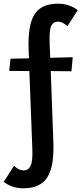

<svg xmlns="http://www.w3.org/2000/svg" viewBox="-20 -731 441 1040"><path d="M249 -493 252 -418 374 -421 367 -345 255 -346 269 39Q274 171 236 230Q198 289 106 289Q46 289 0 254L56 167Q82 192 108 192Q134 192 146 167Q158 142 155 71L139 -346L30 -347L37 -413L137 -415L135 -461Q130 -594 166.5 -652.5Q203 -711 295 -711Q355 -711 401 -676L345 -589Q319 -614 293 -614Q268 -614 257 -589.5Q246 -565 249 -493Z"/></svg>

Font: EauTest
Style: Bold
Weight: 700
Designer: Christian Thalmann (Catharsis Fonts)
Version: Version 0.001;PS 000.001;hotconv 1.0.88;makeotf.lib2.5.64775